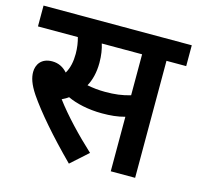

<svg xmlns="http://www.w3.org/2000/svg" viewBox="-96 -722 860 837"><g transform="rotate(15 334.5 -303.5)"><path d="M580 -528H669V-622H0V-528H180C186 -507 190 -482 190 -455C190 -421 184 -390 169 -365C150 -386 128 -397 100 -397C50 -397 31 -363 31 -331C31 -306 39 -278 67 -236C112 -170 187 -83 285 15L362 -54C296 -115 229 -185 182 -248C192 -253 202 -258 211 -265C249 -247 305 -234 367 -234C405 -234 437 -237 470 -246V0H580ZM356 -328C327 -328 300 -331 275 -336C290 -363 300 -399 300 -444C300 -478 295 -506 288 -528H470V-343C432 -332 400 -328 356 -328Z"/></g></svg>

Font: Noto Sans SemiCondensed SemiBold
Style: Italic
Weight: 600
Width: 4
Italic angle: -12°
Designer: Monotype Design Team
Foundry: Monotype Imaging Inc.
Version: Version 2.013